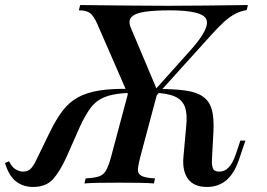

<svg xmlns="http://www.w3.org/2000/svg" viewBox="-64 -728 1058 762"><path d="M493 -106Q485 -76 483.5 -57.5Q482 -39 497 -30.5Q512 -22 551 -20L547 0Q523 -2 485.5 -2.5Q448 -3 408 -3Q368 -3 331.5 -2.5Q295 -2 271 0L276 -20Q309 -22 327.5 -27.5Q346 -33 356.5 -51Q367 -69 377 -106L448 -372H564ZM805 -47Q829 -47 845 -65Q861 -83 873 -119L890 -170H910L884 -93Q865 -38 833.5 -12Q802 14 757 14Q706 14 682.5 -17.5Q659 -49 664 -105L675 -227Q680 -274 670.5 -302Q661 -330 632 -344Q603 -358 546 -360L557 -375Q625 -375 670 -369Q715 -363 741 -345Q767 -327 776.5 -293.5Q786 -260 783 -204L777 -93Q776 -73 781 -60Q786 -47 805 -47ZM-28 -88Q-17 -65 -2 -56Q13 -47 28 -47Q48 -47 59.5 -60Q71 -73 80 -93L134 -204Q159 -255 185 -289Q211 -323 246 -342Q281 -361 331.5 -369Q382 -377 455 -375L467 -360Q416 -359 383 -352Q350 -345 328 -330.5Q306 -316 289 -290.5Q272 -265 254 -227L200 -105Q173 -46 145.5 -16Q118 14 67 14Q28 14 -0.5 -8Q-29 -30 -44 -81ZM472 -289 323 -631Q308 -665 293.5 -676Q279 -687 249 -687L254 -708Q354 -707 439.5 -706Q525 -705 602 -705Q675 -705 752 -706Q829 -707 920 -708L915 -688Q890 -684 868.5 -672.5Q847 -661 825 -641Q803 -621 775 -590L503 -289ZM561 -367 541 -360 695 -532Q772 -619 754 -653Q736 -687 610 -687Q552 -687 512.5 -681.5Q473 -676 458 -660.5Q443 -645 456 -616Z"/></svg>

Font: Playfair Display Medium
Style: Italic
Weight: 500
Italic angle: -14°
Designer: Claus Eggers Sørensen
Foundry: Claus Eggers Sørensen
Version: Version 1.203